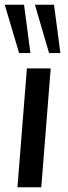

<svg xmlns="http://www.w3.org/2000/svg" viewBox="-20 -794 288 814"><path d="M54 0 94 -504H195L155 0ZM188 -569 128 -774H209L236 -569ZM61 -569 0 -774H82L109 -569Z"/></svg>

Font: Muli SemiBold
Style: Italic
Weight: 600
Italic angle: -4.541°
Designer: Vernon Adams
Foundry: Vernon Adams
Version: Version 2.100; ttfautohint (v1.8.1.43-b0c9)